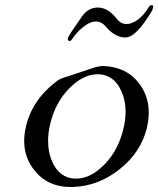

<svg xmlns="http://www.w3.org/2000/svg" viewBox="-20 -728 626 760"><path d="M255.4 -565.4Q247.1 -567.4 248.5 -575.2Q249.5 -583 263.7 -603.5L303.2 -661.1Q328.6 -698.2 367.2 -698.2Q406.2 -698.2 440.4 -655.8Q457.5 -632.8 481 -632.8Q501 -632.8 525.4 -649.9Q547.4 -665.5 570.3 -701.7Q573.7 -707.5 579.1 -707.5Q580.1 -707.5 581.1 -707.5Q586.4 -706.5 586.4 -701.2Q586.4 -699.7 585.9 -698.2Q584 -690.4 582.5 -686.5Q549.3 -631.3 523.4 -605.5Q498 -579.6 475.6 -579.6Q437 -579.6 400.4 -620.6Q382.8 -643.1 359.9 -643.1Q341.3 -643.1 320.3 -628.9L308.1 -620.1Q284.7 -602.1 263.2 -570.3Q259.3 -565.4 255.4 -565.4ZM365.7 -434.1Q308.1 -433.6 252.9 -377Q197.8 -320.3 178.2 -234.9Q170.4 -201.7 170.4 -172.4Q170.4 -170.4 170.4 -168.9Q170.4 -124 187 -86.9Q215.3 -24.4 275.4 -21H282.2Q338.9 -21 394 -77.6Q449.2 -134.3 468.8 -219.7Q477.1 -254.9 477.1 -286.1Q477.1 -331.1 460 -368.2Q431.6 -430.7 371.6 -434.1ZM562 -224.1Q539.1 -126.5 454.1 -58.6Q369.1 9.3 267.1 12.2H259.3Q166 12.2 112.8 -58.1Q75.7 -107.4 75.7 -170.4Q75.7 -196.8 82.5 -225.6V-227.1Q107.9 -334 204.6 -406.7Q215.8 -415.5 235.8 -421.9Q255.9 -427.7 286.6 -438.5Q317.4 -449.2 345.2 -458Q372.6 -466.8 388.2 -466.8H389.6Q483.9 -462.9 533.7 -393.6Q568.8 -344.7 568.8 -282.2Q568.8 -255.9 562.5 -227.1Z"/></svg>

Font: Caudex
Style: Italic
Weight: 400
Italic angle: -13°
Version: Version 1.04